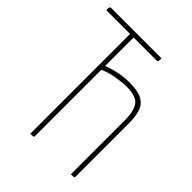

<svg xmlns="http://www.w3.org/2000/svg" viewBox="-199 -810 920 920"><g transform="rotate(45 260.5 -350.0)"><path d="M166 0V-676H5V-690Q5 -700 15 -700H355V-686Q355 -682 353 -679Q351 -676 345 -676H190V-483Q224 -496 258.5 -503Q293 -510 331 -510Q387 -510 416 -493.5Q445 -477 455 -445.5Q465 -414 465 -368V-10Q465 -5 464 -3Q463 -1 458 -0.5Q453 0 441 0V-364Q441 -426 420.5 -456Q400 -486 332 -486Q304 -486 262.5 -479Q221 -472 190 -457V-9Q190 -5 189 -3Q188 -1 183 -0.5Q178 0 166 0Z"/></g></svg>

Font: Yanone Kaffeesatz ExtraLight
Style: Regular
Weight: 200
Designer: Yanone (Cyrillic: Daniel Pouzeot, Huerta Tipografica, and Cyreal)
Foundry: Yanone
Version: Version 2.003